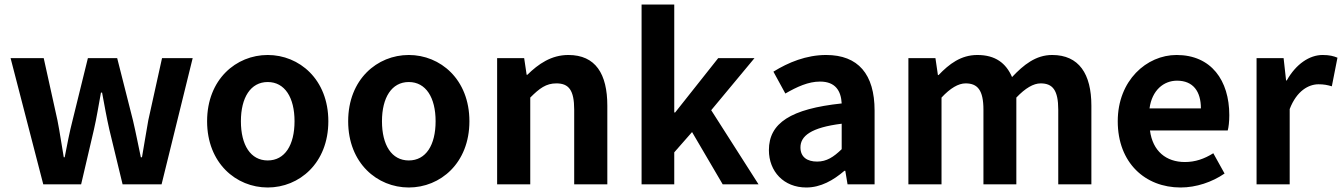

<svg xmlns="http://www.w3.org/2000/svg" viewBox="-20 -818 5955 852"><path d="M172 0H340L397 -244C409 -296 417 -348 428 -407H433C444 -348 453 -297 465 -244L524 0H697L835 -560H699L638 -284C628 -229 620 -176 610 -120H605C593 -176 583 -229 570 -284L500 -560H370L302 -284C288 -230 278 -176 267 -120H263C253 -176 246 -229 235 -284L174 -560H27Z M1168 14C1308 14 1437 -94 1437 -280C1437 -466 1308 -574 1168 -574C1028 -574 899 -466 899 -280C899 -94 1028 14 1168 14ZM1168 -106C1092 -106 1049 -174 1049 -280C1049 -385 1092 -454 1168 -454C1244 -454 1287 -385 1287 -280C1287 -174 1244 -106 1168 -106Z M1794 14C1934 14 2063 -94 2063 -280C2063 -466 1934 -574 1794 -574C1654 -574 1525 -466 1525 -280C1525 -94 1654 14 1794 14ZM1794 -106C1718 -106 1675 -174 1675 -280C1675 -385 1718 -454 1794 -454C1870 -454 1913 -385 1913 -280C1913 -174 1870 -106 1794 -106Z M2186 0H2333V-385C2374 -426 2403 -448 2449 -448C2504 -448 2528 -418 2528 -331V0H2675V-349C2675 -490 2623 -574 2502 -574C2426 -574 2369 -534 2320 -486H2317L2306 -560H2186Z M2827 0H2972V-142L3051 -232L3187 0H3346L3136 -329L3328 -560H3167L2976 -319H2972V-798H2827Z M3558 14C3622 14 3678 -18 3727 -60H3731L3741 0H3861V-327C3861 -489 3788 -574 3646 -574C3558 -574 3478 -541 3412 -500L3465 -403C3517 -433 3567 -456 3619 -456C3688 -456 3712 -414 3715 -359C3489 -335 3392 -272 3392 -152C3392 -57 3458 14 3558 14ZM3606 -101C3563 -101 3532 -120 3532 -164C3532 -214 3578 -252 3715 -269V-156C3679 -121 3648 -101 3606 -101Z M4011 0H4158V-385C4197 -427 4233 -448 4265 -448C4318 -448 4344 -418 4344 -331V0H4490V-385C4530 -427 4566 -448 4598 -448C4651 -448 4676 -418 4676 -331V0H4823V-349C4823 -490 4768 -574 4649 -574C4576 -574 4522 -530 4471 -476C4444 -538 4397 -574 4317 -574C4244 -574 4192 -534 4145 -485H4142L4131 -560H4011Z M5219 14C5288 14 5359 -10 5414 -48L5364 -138C5324 -113 5284 -99 5238 -99C5155 -99 5095 -147 5083 -239H5428C5432 -252 5435 -279 5435 -307C5435 -461 5355 -574 5201 -574C5068 -574 4940 -461 4940 -280C4940 -95 5062 14 5219 14ZM5081 -337C5092 -418 5144 -460 5203 -460C5275 -460 5309 -412 5309 -337Z M5556 0H5703V-334C5734 -415 5787 -444 5831 -444C5854 -444 5870 -441 5890 -435L5915 -562C5898 -569 5880 -574 5849 -574C5791 -574 5731 -534 5690 -461H5687L5676 -560H5556Z"/></svg>

Font: Source Han Sans CN
Style: Bold
Weight: 700
Designer: Ryoko NISHIZUKA 西塚涼子 (kana, bopomofo & ideographs); Paul D. Hunt (Latin, Greek & Cyrillic); Sandoll Communications 산돌커뮤니
Foundry: Adobe
Version: Version 2.001;hotconv 1.0.107;makeotfexe 2.5.65593